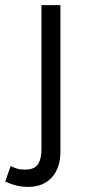

<svg xmlns="http://www.w3.org/2000/svg" viewBox="-80 -505 338 750"><path d="M30.5 225Q2.5 225 -20 218.8Q-42.5 212.5 -59.5 204L-38.5 143.5Q-26 149.5 -13.8 153.5Q-1.5 157.5 18 157.5Q54 157.5 68 137Q82 116.5 82 77V-485H156V87Q156 151.5 122.2 188.2Q88.5 225 30.5 225Z"/></svg>

Font: Geologica ExtraLight
Style: Regular
Weight: 200
Designer: Sindre Bremnes, Frode Helland
Foundry: Monokrom Skriftforlag AS
Version: Version 1.010; ttfautohint (v1.8.4.7-5d5b);gftools[0.9.28]